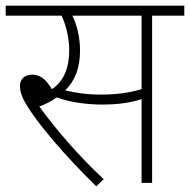

<svg xmlns="http://www.w3.org/2000/svg" viewBox="-20 -642 667 674"><path d="M514 -587H627V-622H0V-587H196C212 -555 223 -507 223 -466C223 -406 205 -357 162 -329C141 -364 122 -380 92 -380C68 -380 50 -365 50 -341C50 -322 56 -301 76 -269C115 -206 205 -98 318 12L344 -13C261 -90 179 -184 118 -268C141 -277 162 -287 179 -300C228 -282 289 -275 337 -275C396 -275 436 -281 477 -294V0H514ZM334 -310C285 -310 243 -316 209 -325C243 -358 261 -403 261 -465C261 -512 249 -558 234 -587H477V-329C433 -316 388 -310 334 -310Z"/></svg>

Font: Noto Sans ExtraLight
Style: Italic
Weight: 200
Italic angle: -12°
Designer: Monotype Design Team
Foundry: Monotype Imaging Inc.
Version: Version 2.013